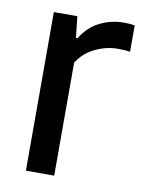

<svg xmlns="http://www.w3.org/2000/svg" viewBox="-68 -599 485 648"><g transform="rotate(10 174.0 -275.0)"><path d="M65.5 0V-543.5H146L154 -470.5H159.5Q184 -511 222.5 -530.2Q261 -549.5 304.5 -549.5Q315.5 -549.5 325 -548.8Q334.5 -548 342 -546.5V-456Q331.5 -458 321 -458.5Q310.5 -459 299 -459Q261 -459 222.8 -440.8Q184.5 -422.5 162.5 -387V0Z"/></g></svg>

Font: Encode Sans Semi Condensed Medium
Style: Regular
Weight: 500
Width: 4
Designer: Multiple Designers
Foundry: Impallari Type
Version: Version 3.000; ttfautohint (v1.8.3) -l 8 -r 50 -G 200 -x 14 